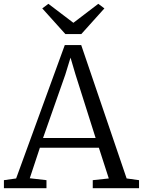

<svg xmlns="http://www.w3.org/2000/svg" viewBox="-24 -986 748 1006"><path d="M60.5 -51 315.5 -750H401.5L639.5 -51L704.5 -42V0H462V-42L546 -51L494 -212H185L132 -52L219.5 -42V0H-3.5V-42ZM477 -263 371 -597.5 345.5 -684 318 -594.5 201.5 -263ZM318.5 -807.5 197.5 -942 229.5 -966 360.5 -866.5 491 -966 523 -942 402 -807.5Z"/></svg>

Font: Merriweather 24pt Light
Style: Regular
Weight: 300
Designer: Eben Sorkin
Foundry: Eben Sorkin
Version: Version 2.100